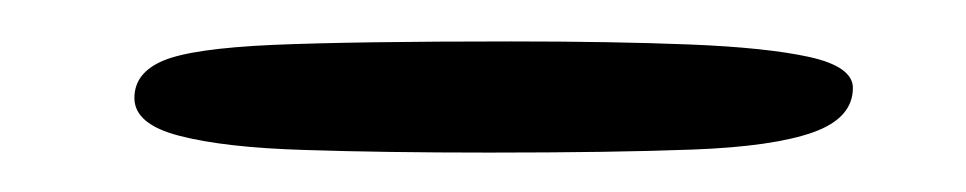

<svg xmlns="http://www.w3.org/2000/svg" viewBox="-20 -562 478 95"><path d="M222 -486.5Q170 -486.5 130.5 -487.8Q91 -489 68.8 -494.8Q46.5 -500.5 46.5 -513.5Q46.5 -526 60.8 -532Q75 -538 115.2 -539.8Q155.5 -541.5 233 -541.5Q283 -541.5 321 -540Q359 -538.5 380.5 -533.8Q402 -529 402 -518.5Q402 -503.5 382.2 -496.5Q362.5 -489.5 322.8 -488Q283 -486.5 222 -486.5Z"/></svg>

Font: Gluten Light
Style: Regular
Weight: 300
Designer: Tyler Finck
Foundry: Etcetera Type Company
Version: Version 1.300